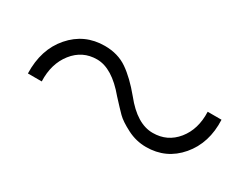

<svg xmlns="http://www.w3.org/2000/svg" viewBox="-32 -509 625 481"><g transform="rotate(30 281.0 -268.0)"><path d="M390.1 -184.1Q361.3 -184.1 335.2 -197.5Q309.1 -210.9 297.1 -222.9Q285.2 -234.9 264.2 -257.8Q218.3 -313 174.8 -313Q132.8 -313 106.4 -279.5Q80.1 -246.1 82 -195.8H42Q40 -264.6 78.1 -308.3Q116.2 -352.1 174.8 -352.1Q212.9 -352.1 240.5 -333Q268.1 -314 297.9 -277.8Q341.8 -222.7 387.2 -223.1Q429.2 -223.1 455.6 -255.6Q481.9 -288.1 480 -337.9H520Q522.9 -272 485.6 -228Q448.2 -184.1 390.1 -184.1Z"/></g></svg>

Font: Oakes Grotesk
Style: Light Italic
Weight: 300
Designer: Samuel Oakes
Foundry: Samuel Oakes
Version: Version 1.0 | wf-rip DC20170320